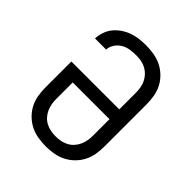

<svg xmlns="http://www.w3.org/2000/svg" viewBox="-206 -873 1012 1012"><g transform="rotate(45 300.0 -367.5)"><path d="M300 8Q271 8 241.5 3Q212 -2 186 -15Q160 -28 138.5 -49Q117 -70 103.5 -96Q90 -122 85 -151.5Q80 -181 80 -210V-404H437V-525Q437 -544 434 -563Q431 -582 423 -599Q415 -616 402 -630Q389 -644 372.5 -653Q356 -662 337 -665.5Q318 -669 299 -669Q276 -669 253.5 -665.5Q231 -662 211.5 -650.5Q192 -639 179 -619.5Q166 -600 165 -578H82Q83 -603 91.5 -627.5Q100 -652 116 -671.5Q132 -691 153.5 -705.5Q175 -720 199 -728.5Q223 -737 248 -740Q273 -743 299 -743Q328 -743 357.5 -738Q387 -733 413.5 -720Q440 -707 461.5 -686Q483 -665 496.5 -639Q510 -613 515 -583.5Q520 -554 520 -525V-210Q520 -181 515 -151.5Q510 -122 496.5 -96Q483 -70 461.5 -49Q440 -28 414 -15Q388 -2 358.5 3Q329 8 300 8ZM300 -66Q319 -66 337.5 -69.5Q356 -73 373 -82Q390 -91 402.5 -105Q415 -119 423 -136.5Q431 -154 434 -172.5Q437 -191 437 -210V-331H163V-210Q163 -191 166 -172.5Q169 -154 177 -136.5Q185 -119 197.5 -105Q210 -91 227 -82Q244 -73 262.5 -69.5Q281 -66 300 -66Z"/></g></svg>

Font: Zed Sans Extended
Style: Regular
Weight: 400
Width: 7
Designer: Belleve Invis
Foundry: Belleve Invis
Version: Version 1.0.0; ttfautohint (v1.8.4)